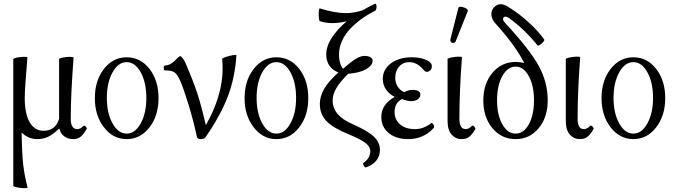

<svg xmlns="http://www.w3.org/2000/svg" viewBox="-20 -730 3593 1023"><path d="M127 269Q125 272.9 108.2 272.7Q91.3 272.5 71 268.3Q50.8 264.2 50.8 259.8V-415Q50.8 -417.5 58.6 -420.2Q66.4 -422.9 77.6 -424.6Q88.9 -426.3 99.9 -427Q110.8 -427.7 118.7 -426.8Q126.5 -425.8 126 -422.9Q111.8 -256.3 111.8 -207Q111.8 -124 138.2 -78.6Q164.6 -33.2 211.9 -33.2Q275.9 -33.2 294.9 -97.2V-415Q294.9 -419.4 314.9 -423.3Q335 -427.2 352.1 -427.2Q369.1 -427.2 372.1 -422.9Q356.9 -224.6 356.9 -97.2Q356.9 -42 392.1 -42Q407.7 -42 424.8 -59.1Q429.2 -63.5 436.8 -55.7Q444.3 -47.9 441.9 -43Q423.8 -12.2 408.4 -0.5Q393.1 11.2 370.1 11.2Q342.3 11.2 322 -3.7Q301.8 -18.6 295.9 -45.9Q264.2 -14.6 237.3 -1.7Q210.4 11.2 179.2 11.2Q130.4 11.2 95.2 -23.9Q97.2 92.3 103.8 148.9Q110.4 205.6 127 269Z M654.8 11.2Q582.5 11.2 533.9 -51.5Q485.4 -114.3 485.4 -207Q485.4 -300.8 533.9 -362.8Q582.5 -424.8 654.8 -424.8Q728.5 -424.8 776.6 -362.8Q824.7 -300.8 824.7 -207Q824.7 -113.8 776.4 -51.3Q728 11.2 654.8 11.2ZM759.8 -208Q759.8 -290.5 729.7 -344.7Q699.7 -398.9 654.8 -398.9Q609.9 -398.9 579.6 -344.5Q549.3 -290 549.3 -208Q549.3 -127 579.6 -72.5Q609.9 -18.1 654.8 -18.1Q699.7 -18.1 729.7 -72.5Q759.8 -127 759.8 -208Z M1049.3 11.2Q1032.7 11.2 1029.3 0Q1012.2 -81.5 985.6 -168.9Q959 -256.3 940.4 -298.8Q925.3 -333.5 909.9 -344.2Q894.5 -355 858.4 -355Q852.5 -355 852.5 -367.9Q852.5 -380.9 858.4 -380.9Q890.1 -380.9 923.3 -418.9Q937 -431.2 940.4 -431.2Q943.8 -431.2 953.4 -419.7Q962.9 -408.2 968.8 -393.1Q1010.3 -296.9 1031.5 -231.9Q1052.7 -167 1076.7 -63Q1181.2 -247.1 1163.6 -416Q1163.6 -419.9 1183.3 -426.5Q1203.1 -433.1 1220 -436Q1236.8 -439 1239.7 -436Q1232.4 -317.4 1194.3 -217.3Q1156.2 -117.2 1076.7 -1Q1070.3 11.2 1049.3 11.2Z M1452.6 11.2Q1380.4 11.2 1331.8 -51.5Q1283.2 -114.3 1283.2 -207Q1283.2 -300.8 1331.8 -362.8Q1380.4 -424.8 1452.6 -424.8Q1526.4 -424.8 1574.5 -362.8Q1622.6 -300.8 1622.6 -207Q1622.6 -113.8 1574.2 -51.3Q1525.9 11.2 1452.6 11.2ZM1557.6 -208Q1557.6 -290.5 1527.6 -344.7Q1497.6 -398.9 1452.6 -398.9Q1407.7 -398.9 1377.4 -344.5Q1347.2 -290 1347.2 -208Q1347.2 -127 1377.4 -72.5Q1407.7 -18.1 1452.6 -18.1Q1497.6 -18.1 1527.6 -72.5Q1557.6 -127 1557.6 -208Z M1929.2 162.1Q1923.3 163.1 1917.7 151.9Q1912.1 140.6 1917 137.2Q1933.6 127 1943.4 109.9Q1953.1 92.8 1953.1 76.2Q1953.1 51.8 1927.7 32Q1902.3 12.2 1836.4 -15.1Q1756.8 -46.9 1720.5 -83.7Q1684.1 -120.6 1684.1 -175.8Q1684.1 -215.3 1706.5 -255.4Q1729 -295.4 1783.2 -344.2Q1753.9 -354.5 1736.1 -378.9Q1718.3 -403.3 1718.3 -439Q1717.8 -481.9 1747.1 -527.8Q1776.4 -573.7 1827.1 -616.2Q1784.7 -606.9 1750 -606.9Q1715.8 -606.9 1684.1 -617.2Q1680.7 -618.2 1679 -635.7Q1677.2 -653.3 1678.7 -669.9Q1680.2 -686.5 1684.1 -685.1Q1764.6 -660.2 1821.3 -660.2Q1866.2 -660.2 1911.1 -674.8Q1933.1 -688 1978 -710Q1983.4 -711.9 1985.4 -702.6Q1988.3 -688 1982.4 -676.8Q1981 -673.8 1979 -672.9Q1940.9 -653.8 1908 -630.4Q1875 -606.9 1846.9 -577.6Q1818.8 -548.3 1802.5 -512.7Q1786.1 -477.1 1786.1 -439.9Q1786.1 -415.5 1792.5 -394Q1798.8 -372.6 1808.1 -363.8Q1846.2 -397.5 1873 -414.8Q1899.9 -432.1 1922.4 -432.1Q1941.9 -432.1 1953.6 -425Q1965.3 -418 1965.3 -407.2Q1965.3 -380.9 1930.2 -361.1Q1895 -341.3 1835 -336.9Q1790.5 -292.5 1771.5 -259.3Q1752.4 -226.1 1752.4 -193.8Q1752.4 -114.3 1858.4 -68.8Q1939 -33.2 1971.7 -2.2Q2004.4 28.8 2004.4 67.9Q2004.4 102.1 1984.6 126.2Q1964.8 150.4 1929.2 162.1Z M2154.8 11.2Q2090.3 11.2 2051 -21.2Q2011.7 -53.7 2011.7 -106Q2011.7 -174.8 2083.5 -213.9Q2053.2 -228.5 2036.4 -253.9Q2019.5 -279.3 2019.5 -309.1Q2019.5 -359.9 2062.7 -392.3Q2106 -424.8 2174.8 -424.8Q2209 -424.8 2236.8 -416Q2264.6 -407.2 2274.9 -394Q2280.8 -388.2 2280.8 -376Q2280.8 -362.8 2272.2 -355Q2263.7 -347.2 2254.9 -347.2Q2246.6 -347.2 2240.7 -353Q2205.1 -398.9 2160.6 -398.9Q2127.4 -398.9 2106.7 -375.5Q2085.9 -352.1 2085.9 -314.9Q2085.9 -288.6 2099.4 -268.1Q2112.8 -247.6 2133.8 -238.8Q2153.8 -251 2177.7 -251Q2219.7 -251 2219.7 -225.1Q2219.7 -211.4 2206.3 -201.2Q2192.9 -190.9 2170.9 -190.9Q2152.3 -190.9 2121.6 -202.1Q2082.5 -182.1 2082.5 -132.8Q2082.5 -91.8 2112.1 -66.9Q2141.6 -42 2190.9 -42Q2237.3 -42 2277.8 -74.2Q2280.8 -76.7 2285.6 -71.5Q2290.5 -66.4 2292.5 -59.8Q2294.4 -53.2 2291.5 -48.8Q2237.3 11.2 2154.8 11.2Z M2409.7 -514.2Q2405.8 -503.4 2397.2 -501.5Q2388.7 -499.5 2383.1 -506.1Q2377.4 -512.7 2380.4 -522.9L2422.4 -688Q2423.3 -692.4 2429.4 -693.6Q2435.5 -694.8 2443.1 -692.9Q2450.7 -690.9 2458 -688Q2465.3 -685.1 2469.7 -680.4Q2474.1 -675.8 2472.7 -671.9ZM2439.5 11.2Q2407.7 11.2 2386.2 -12.9Q2364.7 -37.1 2364.7 -86.9V-415Q2364.7 -419.4 2384.5 -423.6Q2404.3 -427.7 2421.4 -428.2Q2438.5 -428.7 2441.4 -424.8Q2427.7 -244.1 2427.7 -97.2Q2427.7 -42 2461.4 -42Q2477.5 -42 2494.6 -59.1Q2499 -63.5 2506.6 -55.9Q2514.2 -48.3 2512.7 -43Q2498.5 -16.6 2482.2 -2.7Q2465.8 11.2 2439.5 11.2Z M2727.5 11.2Q2652.3 11.2 2603.8 -46.9Q2555.2 -105 2555.2 -194.8Q2555.2 -284.2 2603.8 -342Q2652.3 -399.9 2727.5 -399.9Q2752 -399.9 2773.4 -394Q2726.1 -487.8 2618.2 -606.9Q2600.6 -627 2598.4 -648.9Q2596.2 -670.9 2609.4 -688Q2640.6 -724.6 2688.5 -692.9Q2745.1 -658.2 2796.6 -611.1Q2848.1 -564 2879.4 -520Q2883.8 -513.7 2866.2 -498.5Q2848.6 -483.4 2844.2 -487.8Q2779.8 -568.8 2695.3 -631.8Q2674.8 -647 2664.6 -638.2Q2653.3 -626 2671.4 -607.9Q2801.3 -467.8 2849.9 -379.9Q2898.4 -292 2898.4 -194.8Q2898.4 -105 2850.1 -46.9Q2801.8 11.2 2727.5 11.2ZM2727.5 -18.1Q2770.5 -18.1 2797.9 -68.1Q2825.2 -118.2 2825.2 -195.8Q2825.2 -273.4 2797.6 -324.2Q2770 -375 2727.5 -375Q2684.1 -375 2656.2 -324.2Q2628.4 -273.4 2628.4 -195.8Q2628.4 -118.2 2656.2 -68.1Q2684.1 -18.1 2727.5 -18.1Z M3069.3 11.2Q3037.6 11.2 3016.1 -12.9Q2994.6 -37.1 2994.6 -86.9V-415Q2994.6 -419.4 3014.4 -423.6Q3034.2 -427.7 3051.3 -428.2Q3068.4 -428.7 3071.3 -424.8Q3057.6 -244.1 3057.6 -97.2Q3057.6 -42 3091.3 -42Q3107.4 -42 3124.5 -59.1Q3128.9 -63.5 3136.5 -55.9Q3144 -48.3 3142.6 -43Q3128.4 -16.6 3112.1 -2.7Q3095.7 11.2 3069.3 11.2Z M3354.5 11.2Q3282.2 11.2 3233.6 -51.5Q3185.1 -114.3 3185.1 -207Q3185.1 -300.8 3233.6 -362.8Q3282.2 -424.8 3354.5 -424.8Q3428.2 -424.8 3476.3 -362.8Q3524.4 -300.8 3524.4 -207Q3524.4 -113.8 3476.1 -51.3Q3427.7 11.2 3354.5 11.2ZM3459.5 -208Q3459.5 -290.5 3429.4 -344.7Q3399.4 -398.9 3354.5 -398.9Q3309.6 -398.9 3279.3 -344.5Q3249 -290 3249 -208Q3249 -127 3279.3 -72.5Q3309.6 -18.1 3354.5 -18.1Q3399.4 -18.1 3429.4 -72.5Q3459.5 -127 3459.5 -208Z"/></svg>

Font: Junicode SmCond Light
Style: Regular
Weight: 300
Width: 4
Designer: Peter S. Baker
Version: Version 2.206